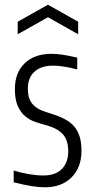

<svg xmlns="http://www.w3.org/2000/svg" viewBox="-20 -781 400 813"><path d="M55 -689 183 -761 311 -689V-636L183 -708L55 -636ZM171 12Q143 12 113 7Q83 2 38 -9V-59Q70 -49 103 -43.5Q136 -38 164 -38Q215 -38 242 -65.5Q269 -93 269 -141Q269 -185 248 -210.5Q227 -236 179 -250Q156 -256 131.5 -264Q107 -272 87.5 -288Q68 -304 55.5 -331.5Q43 -359 43 -404Q43 -473 84.5 -513Q126 -553 197 -553Q221 -553 244.5 -549.5Q268 -546 307 -537V-487Q272 -496 248 -499.5Q224 -503 204 -503Q154 -503 126 -477.5Q98 -452 98 -406Q98 -378 105.5 -360.5Q113 -343 126.5 -331.5Q140 -320 157.5 -313Q175 -306 196 -300Q228 -290 252.5 -277.5Q277 -265 293 -247Q309 -229 317 -203.5Q325 -178 325 -143Q325 -71 282.5 -29.5Q240 12 171 12Z"/></svg>

Font: Encode Sans Compressed
Style: Light
Weight: 300
Designer: Pablo Impallari, Andres Torresi
Foundry: Pablo Impallari, Andres Torresi
Version: Version 1.000; ttfautohint (v1.00) -l 8 -r 50 -G 200 -x 14 -